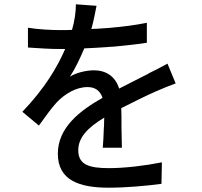

<svg xmlns="http://www.w3.org/2000/svg" viewBox="-20 -823 940 893"><path d="M731 32 733 -68C653 -52 560 -41 487 -41C396 -41 344 -56 344 -124C344 -183 387 -229 465 -276C464 -265 464 -252 464 -240L463 -229C462 -194 460 -160 458 -136H547C546 -161 546 -196 545 -232V-243C545 -270 545 -297 544 -320C607 -352 660 -378 705 -398C733 -410 771 -426 797 -435L759 -527C730 -511 705 -498 674 -483C671 -481 669 -480 666 -478L654 -472C653 -472 652 -471 650 -470L642 -466C610 -450 576 -432 534 -411C517 -467 474 -496 417 -496C382 -496 333 -485 305 -466C330 -504 352 -551 372 -598C407 -600 442 -601 478 -604L488 -605C495 -605 501 -606 508 -606L518 -607C569 -612 618 -617 663 -624V-717C609 -706 553 -699 496 -694L486 -693C466 -692 446 -690 426 -689H415C412 -688 409 -688 405 -688C417 -731 423 -768 429 -796L333 -803C333 -768 327 -725 315 -684C297 -683 281 -683 263 -683C220 -683 158 -686 110 -694V-602C161 -598 221 -595 259 -595H283C246 -510 189 -413 84 -303L161 -239C192 -281 217 -318 243 -346C281 -386 333 -418 387 -418C421 -418 445 -403 457 -368C353 -309 249 -231 249 -108C249 16 350 50 485 50C566 50 666 41 731 32Z"/></svg>

Font: Glow Sans SC Condensed Medium
Style: Regular
Weight: 600
Width: 3
Designer: Ryoko NISHIZUKA (kana, bopomofo & ideographs); Paul D. Hunt (Latin, Greek & Cyrillic); Sandoll Communications, Soo-young
Version: Version 0.93